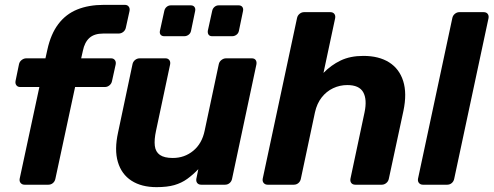

<svg xmlns="http://www.w3.org/2000/svg" viewBox="-20 -760 2031 790"><path d="M81 0Q71 0 65 -7Q59 -14 61 -25L142 -402H63Q53 -402 47.5 -409Q42 -416 44 -427L58 -495Q60 -506 69 -513Q78 -520 88 -520H167L175 -556Q189 -620 220 -661Q251 -702 298 -721Q345 -740 407 -740H494Q504 -740 509.5 -733Q515 -726 513 -715L498 -647Q496 -636 487.5 -629Q479 -622 468 -622H405Q368 -622 348 -604Q328 -586 321 -551L314 -520H437Q447 -520 452.5 -513Q458 -506 456 -495L441 -427Q439 -416 430.5 -409Q422 -402 412 -402H289L208 -25Q206 -14 198 -7Q190 0 179 0Z M624 10Q562 10 521 -16.5Q480 -43 465 -93.5Q450 -144 466 -216L525 -495Q527 -506 535.5 -513Q544 -520 555 -520H661Q671 -520 676.5 -513Q682 -506 680 -495L622 -222Q614 -185 617 -160Q620 -135 638 -122.5Q656 -110 691 -110Q739 -110 775 -139.5Q811 -169 822 -222L880 -495Q882 -506 891 -513Q900 -520 910 -520H1016Q1027 -520 1032 -513Q1037 -506 1035 -495L935 -25Q933 -14 925 -7Q917 0 906 0H808Q797 0 791.5 -7Q786 -14 788 -25L796 -64Q774 -41 750.5 -24Q727 -7 697.5 1.5Q668 10 624 10ZM853 -611Q843 -611 838.5 -617Q834 -623 835 -633L853 -715Q855 -725 862.5 -731.5Q870 -738 880 -738H962Q972 -738 977 -731.5Q982 -725 980 -715L963 -633Q961 -623 953 -617Q945 -611 935 -611ZM656 -611Q646 -611 641 -617Q636 -623 638 -633L656 -715Q658 -725 665.5 -731.5Q673 -738 683 -738H765Q775 -738 780 -731.5Q785 -725 783 -715L766 -633Q764 -623 756 -617Q748 -611 738 -611Z M1081 0Q1071 0 1065 -7Q1059 -14 1061 -25L1202 -685Q1204 -696 1212.5 -703Q1221 -710 1231 -710H1339Q1350 -710 1355.5 -703Q1361 -696 1359 -685L1311 -460Q1342 -492 1381.5 -511Q1421 -530 1475 -530Q1539 -530 1581 -503.5Q1623 -477 1639 -426.5Q1655 -376 1640 -304L1580 -25Q1578 -14 1569.5 -7Q1561 0 1551 0H1442Q1431 0 1425.5 -7Q1420 -14 1422 -25L1480 -298Q1491 -351 1474.5 -380.5Q1458 -410 1409 -410Q1378 -410 1350.5 -397Q1323 -384 1303.5 -359Q1284 -334 1276 -298L1218 -25Q1216 -14 1208 -7Q1200 0 1189 0Z M1720 0Q1710 0 1704 -7Q1698 -14 1700 -25L1841 -685Q1843 -696 1851.5 -703Q1860 -710 1870 -710H1970Q1981 -710 1986.5 -703Q1992 -696 1990 -685L1849 -25Q1847 -14 1839 -7Q1831 0 1820 0Z"/></svg>

Font: Rubik SemiBold
Style: Italic
Weight: 600
Italic angle: -12°
Designer: Hubert and Fischer
Foundry: Hubert and Fischer
Version: Version 2.300;gftools[0.9.30]